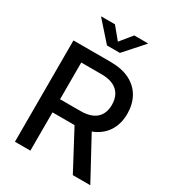

<svg xmlns="http://www.w3.org/2000/svg" viewBox="-220 -1068 1085 1194"><g transform="rotate(30 322.5 -471.5)"><path d="M75.7 0V-727.5H341.8Q424.3 -727.5 480.5 -699Q536.6 -670.4 565.4 -618.9Q594.2 -567.4 594.2 -499.5Q594.2 -431.6 564.7 -381.1Q535.2 -330.6 478.3 -302.7Q421.4 -274.9 338.9 -274.9H139.2V-369.1H332.5Q383.8 -369.1 417.2 -384.8Q450.7 -400.4 467 -429.7Q483.4 -459 483.4 -499.5Q483.4 -541 467 -570.6Q450.7 -600.1 417.2 -616.5Q383.8 -632.8 332 -632.8H186.5V0ZM491.2 0 316.4 -328.6H438.5L616.7 0ZM249 -943.4 318.8 -858.9 387.7 -943.4H485.8V-940.4L364.7 -804.7H272L151.4 -940.4V-943.4Z"/></g></svg>

Font: Inter 20pt Medium
Style: Regular
Weight: 500
Version: Version 4.001;git-66647c0bb